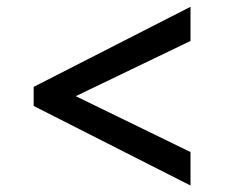

<svg xmlns="http://www.w3.org/2000/svg" viewBox="-20 -572 708 579"><path d="M554.5 -12.5 81.5 -252.5V-310L554.5 -551.5V-448.5L208.5 -282L554.5 -113.5Z"/></svg>

Font: Merriweather 36pt ExtraBold
Style: Regular
Weight: 800
Designer: Eben Sorkin
Foundry: Eben Sorkin
Version: Version 2.100